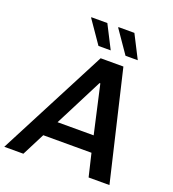

<svg xmlns="http://www.w3.org/2000/svg" viewBox="-198 -1015 1023 1134"><g transform="rotate(20 313.0 -447.5)"><path d="M-41 0 315 -686H458L620 0H489L455 -143H152L79 0ZM205 -244H432L364 -546H359ZM448 -750 350 -892 352 -895H451L525 -750ZM278 -750 180 -892 181 -895H281L355 -750Z"/></g></svg>

Font: Chivo Medium
Style: Italic
Weight: 500
Italic angle: -8.05°
Designer: Hector Gatti
Foundry: Omnibus-Type
Version: Version 2.002